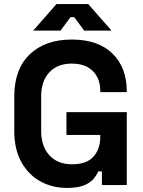

<svg xmlns="http://www.w3.org/2000/svg" viewBox="-20 -908 702 942"><path d="M308 14Q236 14 177.5 -18.5Q119 -51 84.5 -113.5Q50 -176 50 -266V-434Q50 -569 126 -641.5Q202 -714 332 -714Q461 -714 531.5 -645.5Q602 -577 602 -460V-456H472V-464Q472 -501 456.5 -531Q441 -561 410 -578.5Q379 -596 332 -596Q262 -596 222 -553Q182 -510 182 -436V-264Q182 -191 222 -146.5Q262 -102 334 -102Q406 -102 439 -140Q472 -178 472 -236V-246H306V-358H602V0H480V-67H462Q455 -50 439.5 -31Q424 -12 393 1Q362 14 308 14ZM143 -758 257 -888H413L527 -758H393L344 -824H326L277 -758Z"/></svg>

Font: Space Grotesk Light
Style: Bold
Weight: 700
Version: Version 2.000